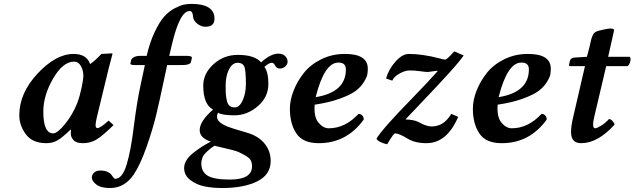

<svg xmlns="http://www.w3.org/2000/svg" viewBox="-20 -718 3225 976"><path d="M373 -194.8Q386.2 -231 395 -273.4Q403.8 -315.9 403.8 -331.1Q403.8 -360.8 390.9 -382.8Q377.9 -404.8 356.9 -404.8Q299.8 -404.8 250 -318.8Q200.2 -232.9 200.2 -150.9Q200.2 -40 250 -40Q272 -40 310.5 -87.4Q349.1 -134.8 373 -194.8ZM339.8 -39.1Q339.8 -52.2 340.8 -58.1L338.9 -59.1Q293.9 -16.1 270 -3.2Q246.1 9.8 215.8 9.8Q145 9.8 111.6 -35.2Q78.1 -80.1 78.1 -131.8Q78.1 -244.6 171.1 -344.2Q264.2 -443.8 354 -443.8Q420.9 -443.8 438 -392.1Q467.8 -413.1 495.1 -443.8L549.8 -446.8Q551.8 -446.8 551.8 -443.8Q529.3 -359.9 520.5 -320.8L473.1 -125Q466.3 -96.2 465.8 -83Q465.8 -66.9 475.1 -66.9Q490.2 -66.9 532.2 -105L557.1 -82Q502 -27.8 470.9 -9Q439.9 9.8 401.9 9.8Q367.7 9.8 353.8 -5.6Q339.8 -21 339.8 -39.1Z M716.3 -387.2H668.5Q642.6 -387.2 642.6 -394Q645.5 -407.2 646.5 -412.1Q648.4 -419.9 660.4 -427Q672.4 -434.1 694.3 -434.1H725.6Q741.7 -503.9 766.6 -555.9Q791.5 -607.9 815.4 -634.5Q839.4 -661.1 868.4 -676Q897.5 -690.9 915.5 -694.6Q933.6 -698.2 952.6 -698.2Q1070.8 -698.2 1070.3 -622.1Q1070.3 -582 1023.4 -582Q1002.4 -582 982.4 -597.9Q962.4 -613.8 961.4 -633.8Q959.5 -661.6 944.3 -662.1Q893.6 -662.1 853.5 -490.2Q845.7 -455.1 840.3 -434.1H927.7Q955.6 -434.1 955.6 -424.8L950.7 -402.8Q946.8 -386.7 902.3 -387.2H829.6Q827.6 -380.4 809.6 -293.7Q791.5 -207 773.9 -133.5Q756.3 -60.1 724.4 30.5Q692.4 121.1 658.7 170.9Q611.8 237.8 539.6 237.8Q492.7 237.8 469.7 220Q446.8 202.1 446.8 185.1Q446.8 170.9 457.8 159.9Q468.8 148.9 490.7 148.9Q511.7 148.9 526.1 155.5Q540.5 162.1 546.1 170.2Q551.8 178.2 556.6 184.6Q561.5 190.9 565.4 190.9Q601.6 190.9 623.5 119.4Q645.5 47.9 660.6 -78.1Q675.8 -197.3 693.4 -279.8Z M1070.3 22.9Q1068.4 23.9 1060.3 29.5Q1052.2 35.2 1048.8 38.1Q1045.4 41 1038.3 47.1Q1031.2 53.2 1027.1 57.1Q1022.9 61 1017.6 68.1Q1012.2 75.2 1009.8 81.5Q1007.3 87.9 1005.4 95.9Q1003.4 104 1003.4 112.8Q1003.4 155.8 1035.9 175.3Q1068.4 194.8 1149.4 194.8Q1261.2 194.8 1261.2 127Q1261.2 101.1 1247.8 87.6Q1234.4 74.2 1191.4 54.2Q1173.3 45.9 1070.3 22.9ZM1344.2 -291Q1344.2 -224.1 1290.3 -178Q1236.3 -131.8 1172.4 -131.8Q1109.4 -131.8 1088.4 -145Q1065.9 -103 1136.2 -74.7Q1159.2 -65.4 1234.4 -43.9Q1293.5 -26.9 1324.7 11.5Q1356 49.8 1356 100.1Q1356 169.9 1287.6 203.9Q1219.2 237.8 1108.4 237.8Q1062.5 237.8 1021.7 230Q981 222.2 948.5 198Q916 173.8 916 136.2Q916 115.2 928.7 95.2Q941.4 75.2 965.8 56.6Q990.2 38.1 1006.6 27.6Q1022.9 17.1 1051.3 2Q995.1 -17.1 995.1 -56.2Q995.1 -102.1 1063 -161.1Q1013.2 -187 1013.2 -283.2Q1013.2 -344.2 1065.2 -391.6Q1117.2 -439 1189 -439Q1274.9 -439 1307.1 -400.9Q1356 -445.3 1394.5 -445.3Q1417 -445.3 1429.4 -433.1Q1441.9 -420.9 1441.9 -404.8Q1441.9 -390.1 1429.9 -379.9Q1418 -369.6 1403.3 -369.6Q1399.9 -369.6 1396.7 -370.1Q1393.6 -370.6 1391.1 -372.1Q1388.7 -373.5 1387 -374.5Q1385.3 -375.5 1383.3 -377.9Q1381.3 -380.4 1380.6 -381.6Q1379.9 -382.8 1378.2 -385.5Q1376.5 -388.2 1376 -389.2Q1370.1 -398.9 1361.3 -398.9Q1347.2 -398.9 1324.2 -377.9Q1344.2 -351.1 1344.2 -291ZM1230 -291Q1230 -366.2 1220.2 -383.3Q1210.9 -398.9 1188 -398.9Q1161.1 -398.9 1144 -365Q1127 -331.1 1127 -282.2Q1127 -256.3 1127.7 -243.7Q1128.4 -231 1132.3 -210.4Q1136.2 -189.9 1146.2 -180.9Q1156.2 -171.9 1173.3 -171.9Q1197.3 -171.9 1213.6 -208Q1230 -244.1 1230 -291Z M1738.3 -365.2Q1738.3 -400.4 1699.7 -399.9Q1628.9 -399.9 1584.5 -224.1Q1738.3 -249 1738.3 -365.2ZM1849.6 -369.1Q1849.6 -353 1847.2 -339.1Q1844.7 -325.2 1829.1 -300Q1813.5 -274.9 1787.1 -255.4Q1760.7 -235.8 1707 -216.3Q1653.3 -196.8 1579.6 -186Q1574.7 -124 1598.6 -95Q1622.6 -65.9 1651.4 -65.9Q1734.4 -65.9 1802.7 -139.2Q1814 -139.2 1821.8 -130.6Q1829.6 -122.1 1828.6 -109.9Q1741.7 10.3 1599.6 9.8Q1519.5 9.8 1486.6 -39.6Q1453.6 -88.9 1453.6 -165Q1453.6 -209 1472.2 -256.6Q1490.7 -304.2 1524.2 -346.7Q1557.6 -389.2 1612.5 -416.5Q1667.5 -443.8 1732.4 -443.8Q1849.6 -444.3 1849.6 -369.1Z M2289.1 -457 2336.9 -436Q2316.9 -406.2 2258.1 -341.6Q2199.2 -276.9 2130.1 -204.8Q2061 -132.8 2041 -110.8Q2082 -109.9 2106.9 -98.1Q2146 -75.2 2174.3 -75.2Q2236.3 -75.2 2273.9 -139.2L2309.1 -124Q2252 9.8 2147.9 9.8Q2089.8 9.8 2052.2 -13.2Q2008.3 -40 1988.3 -40Q1980.5 -40 1948.2 15.1Q1933.1 13.2 1915.5 4.6Q1897.9 -3.9 1894 -12.2Q1898.9 -27.3 1960 -96.2Q1989.7 -130.4 2078.4 -221.7Q2167 -313 2206.1 -357.9Q2202.1 -358.9 2180.7 -355.5Q2159.2 -352.1 2155.3 -352.1Q2142.1 -352.1 2115.7 -356Q2089.4 -359.9 2062 -359.9Q2039.1 -359.9 2010.5 -344Q1981.9 -328.1 1974.1 -308.1L1942.4 -318.8Q1955.6 -365.7 1990.2 -404.8Q2024.9 -443.8 2058.1 -443.8Q2127.9 -443.8 2215.3 -420.9Q2236.3 -415 2243.2 -415Q2252 -415 2289.1 -457Z M2668.5 -365.2Q2668.5 -400.4 2629.9 -399.9Q2559.1 -399.9 2514.6 -224.1Q2668.5 -249 2668.5 -365.2ZM2779.8 -369.1Q2779.8 -353 2777.3 -339.1Q2774.9 -325.2 2759.3 -300Q2743.7 -274.9 2717.3 -255.4Q2690.9 -235.8 2637.2 -216.3Q2583.5 -196.8 2509.8 -186Q2504.9 -124 2528.8 -95Q2552.7 -65.9 2581.5 -65.9Q2664.6 -65.9 2732.9 -139.2Q2744.1 -139.2 2752 -130.6Q2759.8 -122.1 2758.8 -109.9Q2671.9 10.3 2529.8 9.8Q2449.7 9.8 2416.7 -39.6Q2383.8 -88.9 2383.8 -165Q2383.8 -209 2402.3 -256.6Q2420.9 -304.2 2454.3 -346.7Q2487.8 -389.2 2542.7 -416.5Q2597.7 -443.8 2662.6 -443.8Q2779.8 -444.3 2779.8 -369.1Z M2892.6 -118.2 2953.6 -381.8H2878.4Q2872.6 -381.8 2872.6 -383.8Q2872.6 -393.6 2877.4 -409.2Q2881.3 -425.3 2905.8 -425.8L2963.4 -429.2L2976.6 -479Q2978.5 -485.8 2981.4 -500.5Q2984.4 -515.1 2986.6 -522Q2988.8 -528.8 2992.7 -538.3Q2996.6 -547.9 3003.7 -553Q3010.7 -558.1 3020.5 -561Q3035.6 -564.9 3046.6 -567.4Q3057.6 -569.8 3071.5 -572Q3085.4 -574.2 3093.5 -572Q3101.6 -569.8 3101.6 -564Q3101.6 -563 3081.5 -474.1L3071.3 -429.2H3180.7Q3188.5 -423.3 3183.6 -404.8Q3178.7 -386.2 3169.4 -381.8H3061.5L3001.5 -127Q2994.6 -98.6 2995.1 -84Q2995.1 -65.9 3005.4 -65.9Q3014.2 -65.9 3035.9 -79.3Q3057.6 -92.8 3075.7 -112.8Q3084.5 -112.8 3093 -103.5Q3101.6 -94.2 3104.5 -85Q3018.6 10.3 2933.6 9.8Q2882.8 9.8 2882.8 -46.9Q2882.8 -76.2 2892.6 -118.2Z"/></svg>

Font: Linux Libertine O
Style: Semibold Italic
Weight: 600
Italic angle: -11.5°
Designer: Philipp H. Poll
Foundry: Philipp H. Poll
Version: Version 5.1.2